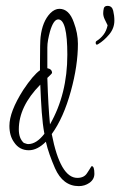

<svg xmlns="http://www.w3.org/2000/svg" viewBox="-20 -488 409 653"><path d="M248 145Q194 145 167 84Q157 61 149 38.5Q141 16 136 -6Q107 23 78 23Q46 23 28 -4Q12 -26 12 -60Q12 -108 59 -182Q93 -233 116 -249V-272Q116 -309 116.5 -331.5Q117 -354 118 -362Q124 -415 151 -443Q166 -458 182 -458Q215 -458 231 -412Q245 -375 245 -339Q245 -265 221 -178Q196 -87 156 -32Q185 117 243 117Q266 117 276 101Q280 95 283.5 89.5Q287 84 290 79Q290 79 290.5 78.5Q291 78 292 77Q301 77 301 103Q301 122 284 134Q268 145 248 145ZM150 -65Q209 -168 209 -302Q209 -422 178 -422Q162 -422 150 -381Q146 -366 143.5 -352.5Q141 -339 141 -326V-256Q157 -253 157 -240Q157 -238 141 -223Q144 -126 150 -65ZM76 2Q104 2 131 -33Q125 -65 122 -106.5Q119 -148 117 -200Q44 -126 44 -48Q44 -17 61 -2Q65 -1 68.5 0.5Q72 2 76 2ZM310 -336Q306 -336 305.5 -341.5Q305 -347 309 -349Q322 -357 332 -370Q342 -383 346 -402Q341 -412 336 -422.5Q331 -433 331 -443Q331 -451 333 -459.5Q335 -468 346 -468Q361 -468 365 -451.5Q369 -435 369 -418Q369 -392 351.5 -371Q334 -350 314 -338Q310 -336 310 -336Z"/></svg>

Font: Ole
Style: Regular
Weight: 400
Designer: Robert E. Leuschke
Foundry: Robert E. Leuschke
Version: Version 1.010; ttfautohint (v1.8.3)